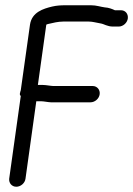

<svg xmlns="http://www.w3.org/2000/svg" viewBox="-20 -678 506 730"><path d="M171 -289H324C341 -289 357 -303 359 -320C361 -336 350 -351 332 -351H182C175 -351 154 -355 143 -355H124L156 -584C157 -585 159 -586 164 -587C181 -591 201 -596 220 -596H318C332 -596 344 -592 362 -589C376 -587 387 -577 410 -577H431C449 -577 464 -592 466 -608C468 -625 457 -639 440 -639H417C406 -644 394 -649 378 -650C362 -652 347 -658 326 -658H229C211 -658 195 -657 178 -653C145 -645 101 -632 94 -584L59 -335C58 -333 57 -328 56 -324C55 -320 55 -317 59 -313L15 1C13 18 25 32 42 32C59 32 75 18 77 1L118 -293H137C146 -293 165 -289 174 -289Z"/></svg>

Font: PolanStronk
Style: BdIta
Weight: 700
Version: Version 1.0